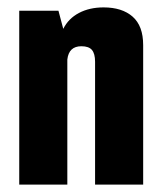

<svg xmlns="http://www.w3.org/2000/svg" viewBox="-20 -499 435 519"><path d="M32 -470H138L151 -421Q165 -449 193.5 -464Q222 -479 260 -479Q310 -479 338.5 -454Q367 -429 367 -377V0H237V-332Q237 -354 228.5 -364Q220 -374 200 -374Q183 -374 173.5 -365Q164 -356 162 -338V0H32Z"/></svg>

Font: Smooch Sans ExtraBold
Style: Regular
Weight: 800
Designer: Robert E. Leuschke
Foundry: Robert E. Leuschke
Version: Version 1.010